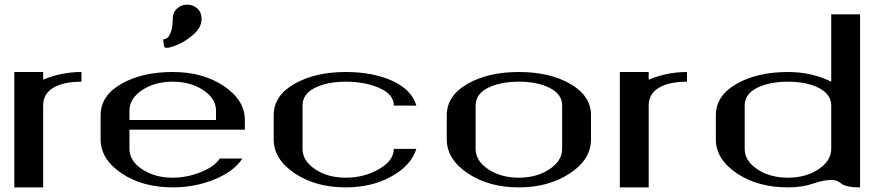

<svg xmlns="http://www.w3.org/2000/svg" viewBox="-20 -812 3830 832"><path d="M333 -500V-458Q254.9 -458 210.9 -431.6Q167 -405.3 167 -354.5V0H42V-500H167V-466.8Q247.1 -500 333 -500Z M728.5 -729.5Q728.5 -758.8 747.6 -775.4Q766.6 -792 791 -792Q816.4 -792 835 -775.4Q853.5 -758.8 853.5 -729.5Q853.5 -693.4 818.4 -662.6Q783.2 -631.8 749.5 -618.2Q715.8 -604.5 702.1 -604.5Q697.3 -604.5 694.3 -606.9Q691.4 -609.4 690.4 -614.3Q689.5 -619.1 689 -623Q688.5 -627 688 -633.3Q687.5 -639.6 687.5 -641.6Q696.3 -641.6 704.6 -647.5Q712.9 -653.3 720.7 -674.3Q728.5 -695.3 728.5 -729.5ZM1041 -250H541V-167Q541 -115.2 595.7 -78.6Q650.4 -42 728.5 -42Q790 -42 849.6 -65.9Q909.2 -89.8 932.6 -125H1030.3Q994.1 -69.3 909.7 -34.7Q825.2 0 728.5 0Q597.7 0 506.8 -61Q416 -122.1 416 -208V-312.5Q416 -397.5 505.9 -448.7Q595.7 -500 728.5 -500Q859.4 -500 950.2 -439Q1041 -377.9 1041 -292ZM541 -292H916V-333Q916 -384.8 860.8 -421.4Q805.7 -458 728.5 -458Q650.4 -458 595.7 -421.4Q541 -384.8 541 -333Z M1784.2 -354.5H1686.5Q1686.5 -403.3 1624 -430.7Q1561.5 -458 1478.5 -458Q1397.5 -458 1344.2 -431.2Q1291 -404.3 1291 -354.5V-167Q1291 -115.2 1345.7 -78.6Q1400.4 -42 1478.5 -42Q1557.6 -42 1622.1 -79.1Q1686.5 -116.2 1686.5 -167H1784.2Q1761.7 -94.7 1676.3 -47.4Q1590.8 0 1478.5 0Q1347.7 0 1256.8 -61Q1166 -122.1 1166 -208V-312.5Q1166 -397.5 1255.9 -448.7Q1345.7 -500 1478.5 -500Q1595.7 -500 1679.7 -461.9Q1763.7 -423.8 1784.2 -354.5Z M2416 -167V-354.5Q2416 -403.3 2362.8 -430.7Q2309.6 -458 2228.5 -458Q2147.5 -458 2094.2 -431.2Q2041 -404.3 2041 -354.5V-167Q2041 -115.2 2095.7 -78.6Q2150.4 -42 2228.5 -42Q2305.7 -42 2360.8 -78.6Q2416 -115.2 2416 -167ZM2541 -208Q2541 -121.1 2449.2 -60.5Q2357.4 0 2228.5 0Q2097.7 0 2006.8 -61Q1916 -122.1 1916 -208V-312.5Q1916 -397.5 2005.9 -448.7Q2095.7 -500 2228.5 -500Q2362.3 -500 2451.7 -448.2Q2541 -396.5 2541 -312.5Z M2957 -500V-458Q2878.9 -458 2835 -431.6Q2791 -405.3 2791 -354.5V0H2666V-500H2791V-466.8Q2871.1 -500 2957 -500Z M3707 0Q3673.8 0 3653.3 -4.9Q3632.8 -9.8 3626 -16.1Q3619.1 -22.5 3608.4 -27.3Q3597.7 -32.2 3582 -32.2Q3549.8 -32.2 3502.4 -16.1Q3455.1 0 3394.5 0Q3263.7 0 3172.9 -61Q3082 -122.1 3082 -208V-312.5Q3082 -397.5 3171.9 -448.7Q3261.7 -500 3394.5 -500Q3498 -500 3582 -458V-750H3707ZM3582 -167V-354.5Q3582 -403.3 3528.8 -430.7Q3475.6 -458 3394.5 -458Q3313.5 -458 3260.3 -431.2Q3207 -404.3 3207 -354.5V-167Q3207 -115.2 3261.7 -78.6Q3316.4 -42 3394.5 -42Q3471.7 -42 3526.9 -78.6Q3582 -115.2 3582 -167Z"/></svg>

Font: okolaks
Style: Bold
Weight: 600
Width: 8
Version: Version 000.6.0